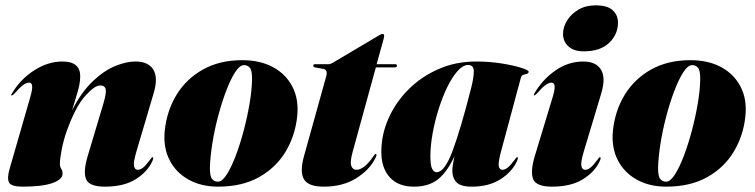

<svg xmlns="http://www.w3.org/2000/svg" viewBox="-20 -688 2822 718"><path d="M24 -331Q19 -331 25 -339Q55.5 -391 107.2 -424.5Q159 -458 213.5 -458Q280 -458 280 -403Q280 -376 269 -339.8Q258 -303.5 249.5 -275.5Q285.5 -345.5 328 -385.2Q370.5 -425 411.8 -441.5Q453 -458 486 -458Q535 -458 553.5 -427.5Q572 -397 554.5 -339L490 -121Q478 -80.5 481.2 -66.8Q484.5 -53 495 -53Q505 -53 515.5 -61.5Q526 -70 541.5 -91Q546 -97 547.2 -98.5Q548.5 -100 550.5 -100Q556.5 -100 549.5 -85Q531.5 -45.5 487.5 -17.8Q443.5 10 372 10Q313.5 10 302 -17.8Q290.5 -45.5 307.5 -103L366 -298.5Q378.5 -340 375.2 -354.2Q372 -368.5 354.5 -368.5Q333.5 -368.5 297.5 -328Q261.5 -287.5 228.5 -195Q217 -161.5 210.5 -127.5Q204 -93.5 204 -76Q204 -64 209 -56.8Q214 -49.5 214 -39Q214 -16.5 175.5 -3.2Q137 10 65 10Q22.5 10 14 -5.2Q5.5 -20.5 16 -57L93 -324Q101.5 -353.5 100.2 -366.2Q99 -379 89 -379Q79.5 -379 67.2 -370.5Q55 -362 33 -337Q27 -331 24 -331Z M886 -463Q952.5 -463 1000.8 -437Q1049 -411 1073.5 -363.8Q1098 -316.5 1091.5 -253.5Q1084 -181 1048.2 -121.2Q1012.5 -61.5 949.2 -25.8Q886 10 795 10Q733 10 685.8 -16Q638.5 -42 614.2 -89.2Q590 -136.5 596 -199Q604 -274.5 640.5 -334Q677 -393.5 739.2 -428.2Q801.5 -463 886 -463ZM795 -8.5Q810.5 -8.5 827.8 -35.2Q845 -62 861.5 -105.5Q878 -149 891.5 -200.2Q905 -251.5 913.5 -301.8Q922 -352 922.5 -391.5Q923 -424 914.5 -434.2Q906 -444.5 892.5 -444.5Q876.5 -444.5 859.2 -417.8Q842 -391 825.5 -347.5Q809 -304 795.5 -252.8Q782 -201.5 774 -151.2Q766 -101 765 -61.5Q764.5 -29.5 772.8 -19Q781 -8.5 795 -8.5Z M1188.5 -430.5 1157.5 -436Q1151.5 -437.5 1151.5 -442.5Q1151.5 -448 1158.5 -448H1209Q1215.5 -448 1224 -453L1399.5 -557Q1405.5 -561 1411.5 -561Q1416.5 -561 1416.5 -554Q1416.5 -550 1414.5 -542L1388.5 -448H1457Q1464.5 -448 1464.5 -442.5Q1464.5 -436 1454.5 -436H1385.5L1299 -121Q1288 -81.5 1293.8 -67.2Q1299.5 -53 1312.5 -53Q1341.5 -53 1376 -103Q1380 -109 1381.5 -110.5Q1383 -112 1385 -112Q1391.5 -112 1384 -97Q1362.5 -53 1312.2 -21.5Q1262 10 1191 10Q1133 10 1116.8 -17.5Q1100.5 -45 1116.5 -103L1200 -403Q1206.5 -427.5 1188.5 -430.5Z M1853.5 -121Q1842.5 -80 1845.2 -66.5Q1848 -53 1858.5 -53Q1868.5 -53 1879 -61.5Q1889.5 -70 1905 -91Q1909.5 -97 1910.8 -98.5Q1912 -100 1914 -100Q1920 -100 1913 -85Q1895 -45.5 1851.8 -17.8Q1808.5 10 1744.5 10Q1703 10 1687.2 -6.2Q1671.5 -22.5 1671.5 -51Q1671.5 -60 1674 -74.8Q1676.5 -89.5 1679.5 -104Q1653 -46 1618.5 -18Q1584 10 1527.5 10Q1469.5 10 1437.8 -24.8Q1406 -59.5 1406 -120Q1406 -184.5 1432.8 -245Q1459.5 -305.5 1507.5 -353.5Q1555.5 -401.5 1620 -429.8Q1684.5 -458 1760 -458Q1810.5 -458 1855.5 -450.8Q1900.5 -443.5 1928.8 -434.5Q1957 -425.5 1957 -420Q1957 -414 1950.5 -412.2Q1944 -410.5 1937 -408.2Q1930 -406 1928 -398ZM1589.5 -103.5Q1589.5 -68.5 1596.2 -56.2Q1603 -44 1612.5 -44Q1643 -44 1673.2 -125.8Q1703.5 -207.5 1741.5 -357.5Q1752 -398 1751.8 -421.5Q1751.5 -445 1730.5 -445Q1711.5 -445 1691.5 -422.8Q1671.5 -400.5 1653.2 -363.5Q1635 -326.5 1620.8 -281.5Q1606.5 -236.5 1598 -190.2Q1589.5 -144 1589.5 -103.5Z M2162.5 -496Q2126.5 -496 2106 -514.2Q2085.5 -532.5 2085.5 -561Q2085.5 -587 2100.8 -611.5Q2116 -636 2143.2 -652Q2170.5 -668 2207 -668Q2251.5 -668 2271.2 -649.8Q2291 -631.5 2291 -603.5Q2291 -559.5 2258 -527.8Q2225 -496 2162.5 -496ZM2163 -121Q2151 -80.5 2154.2 -66.8Q2157.5 -53 2168 -53Q2178 -53 2188.5 -61.5Q2199 -70 2214.5 -91Q2219 -97 2220.2 -98.5Q2221.5 -100 2223.5 -100Q2229.5 -100 2222.5 -85Q2204.5 -45.5 2160 -17.8Q2115.5 10 2044 10Q1985.5 10 1974 -17.8Q1962.5 -45.5 1979.5 -103L2046.5 -324Q2055.5 -353.5 2054 -366.2Q2052.5 -379 2042.5 -379Q2033 -379 2020.8 -370.5Q2008.5 -362 1986.5 -337Q1980.5 -331 1977.5 -331Q1974 -331 1978.5 -339Q2009 -391 2057.2 -424.5Q2105.5 -458 2161 -458Q2209 -458 2227.5 -427.5Q2246 -397 2228.5 -339Z M2562 -463Q2628.5 -463 2676.8 -437Q2725 -411 2749.5 -363.8Q2774 -316.5 2767.5 -253.5Q2760 -181 2724.2 -121.2Q2688.5 -61.5 2625.2 -25.8Q2562 10 2471 10Q2409 10 2361.8 -16Q2314.5 -42 2290.2 -89.2Q2266 -136.5 2272 -199Q2280 -274.5 2316.5 -334Q2353 -393.5 2415.2 -428.2Q2477.5 -463 2562 -463ZM2471 -8.5Q2486.5 -8.5 2503.8 -35.2Q2521 -62 2537.5 -105.5Q2554 -149 2567.5 -200.2Q2581 -251.5 2589.5 -301.8Q2598 -352 2598.5 -391.5Q2599 -424 2590.5 -434.2Q2582 -444.5 2568.5 -444.5Q2552.5 -444.5 2535.2 -417.8Q2518 -391 2501.5 -347.5Q2485 -304 2471.5 -252.8Q2458 -201.5 2450 -151.2Q2442 -101 2441 -61.5Q2440.5 -29.5 2448.8 -19Q2457 -8.5 2471 -8.5Z"/></svg>

Font: Fraunces 144pt Black
Style: Italic
Weight: 900
Italic angle: -16°
Version: Version 1.000;[0bf87f6ff]